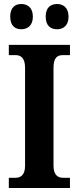

<svg xmlns="http://www.w3.org/2000/svg" viewBox="-20 -938 392 958"><path d="M265 -792C293 -792 322 -808 322 -855C322 -902 293 -918 265 -918C234 -918 208 -902 208 -855C208 -808 234 -792 265 -792ZM86 -792C115 -792 144 -808 144 -855C144 -902 115 -918 86 -918C57 -918 31 -902 31 -855C31 -808 57 -792 86 -792ZM24 0H329V-51H294C268 -51 247 -66 247 -111V-600C247 -650 266 -663 294 -663H329V-714H24V-663H58C82 -663 105 -650 105 -601V-110C105 -64 82 -51 58 -51H24Z"/></svg>

Font: Noto Serif Devanagari Condensed
Style: Bold
Weight: 700
Width: 3
Designer: Universal Thirst, Indian Type Foundry and the Monotype Design Team
Foundry: Monotype Imaging Inc.
Version: Version 2.004